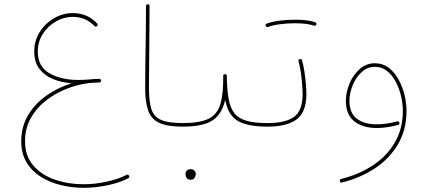

<svg xmlns="http://www.w3.org/2000/svg" viewBox="-20 -604 2004 895"><path d="M79.1 54.7Q79.1 -15.1 112.1 -69.1Q145 -123 198.7 -159.9Q252.4 -196.8 313.5 -215.8Q265.1 -219.7 225.8 -236.1Q186.5 -252.4 163.1 -283.7Q139.6 -314.9 139.6 -363.8Q139.6 -415 165.8 -455.6Q191.9 -496.1 232.9 -519.5Q273.9 -543 318.4 -543Q388.2 -543 432.6 -494.6Q438.5 -487.8 432.1 -482.4Q425.3 -476.6 419.9 -482.9Q379.9 -525.4 318.4 -525.4Q278.3 -525.4 241 -504.2Q203.6 -482.9 179.9 -446.3Q156.2 -409.7 156.2 -363.8Q156.2 -293.9 210 -262.7Q263.7 -231.4 345.2 -231.4Q357.4 -231.4 369.9 -231.9Q382.3 -232.4 394.5 -233.4Q418.9 -236.3 441.9 -236.3H442.4Q444.8 -236.3 446.8 -235.4Q446.8 -235.4 447.3 -234.9Q447.8 -234.9 448.2 -234.4Q451.2 -232.4 451.2 -228.5V-228Q451.2 -224.6 448.7 -222.2Q448.2 -221.7 447.8 -221.7Q447.8 -221.7 447.8 -221.2Q445.8 -219.7 442.9 -219.7Q435.1 -219.2 426.5 -219Q418 -218.8 409.7 -217.8Q400.9 -217.3 395.5 -216.8Q342.3 -210.4 289.3 -189.5Q236.3 -168.5 192.6 -134Q148.9 -99.6 122.8 -52.2Q96.7 -4.9 96.7 54.7Q96.7 123.5 135.5 168Q174.3 212.4 236.6 233.6Q298.8 254.9 369.6 254.9Q420.9 254.9 475.6 243.2Q530.3 231.4 569.8 211.4Q577.6 207.5 581.5 215.3Q585.4 223.1 577.6 227.1Q536.1 248.5 479.7 260Q423.3 271.5 369.6 271.5Q315.4 271.5 263.7 258.8Q211.9 246.1 170.2 220Q128.4 193.8 103.8 152.8Q79.1 111.8 79.1 54.7Z M656.7 -194.3Q656.7 -251.5 657.7 -316.7Q658.7 -381.8 659.7 -448.5Q660.6 -515.1 660.6 -575.7Q660.6 -584 668.9 -584Q677.2 -584 677.2 -575.7Q677.2 -484.4 675.8 -382.3Q674.3 -280.3 674.3 -194.3Q674.3 -131.8 685.5 -95.9Q696.8 -60.1 730.5 -45.2Q764.2 -30.3 831.1 -30.3H831.5Q839.8 -30.3 839.8 -22Q839.8 -13.7 831.5 -13.7H831.1Q761.2 -13.7 723.4 -30.8Q685.5 -47.9 671.1 -87.6Q656.7 -127.4 656.7 -194.3Z M822.8 -22Q822.8 -30.3 831.5 -30.3Q911.1 -30.3 951.9 -50.3Q992.7 -70.3 1007.1 -118.4Q1021.5 -166.5 1020.5 -249.5Q1020.5 -258.3 1029.8 -258.3Q1037.1 -257.3 1037.1 -250Q1038.1 -188 1045.2 -145.8Q1052.2 -103.5 1071.3 -78.1Q1090.3 -52.7 1127.7 -41.5Q1165 -30.3 1227.1 -30.3H1227.5Q1235.8 -30.3 1235.8 -22Q1235.8 -13.7 1227.5 -13.7H1227.1Q1131.3 -13.7 1086.4 -41.7Q1041.5 -69.8 1029.8 -139.2Q1014.6 -71.3 970.2 -42.5Q925.8 -13.7 831.5 -13.7Q822.8 -13.7 822.8 -22ZM844.7 206.1Q844.7 198.2 850.8 191.4Q856.9 184.6 869.1 184.6Q882.3 184.6 888.7 194.3Q892.6 200.2 892.6 207Q892.6 215.8 887.2 224.9Q881.8 233.9 867.7 233.9Q858.4 233.9 853.3 229Q848.1 224.1 846.2 217.8Q844.7 212.4 844.7 206.1Z M1219.2 -22Q1219.2 -30.3 1227.5 -30.3Q1310.5 -30.3 1350.6 -59.1Q1390.6 -87.9 1390.6 -165.5Q1390.6 -181.6 1388.7 -208.3Q1386.7 -234.9 1382.6 -264.2Q1378.4 -293.5 1371.6 -317.9Q1369.1 -325.7 1377.4 -328.6Q1385.3 -331.1 1388.2 -322.8Q1395 -297.9 1399.4 -267.8Q1403.8 -237.8 1406 -210.4Q1408.2 -183.1 1408.2 -165.5Q1408.2 -81.5 1363 -47.6Q1317.9 -13.7 1227.5 -13.7Q1219.2 -13.7 1219.2 -22ZM1218.8 -483.4Q1215.8 -492.2 1223.6 -494.1Q1249 -503.4 1284.7 -507.8Q1320.3 -512.2 1355 -512.2Q1382.8 -512.2 1407.7 -509.3Q1432.6 -506.3 1449.2 -500Q1457.5 -497.1 1454.1 -489.3Q1453.1 -486.8 1450 -484.6Q1446.8 -482.4 1443.4 -484.4Q1429.7 -489.7 1406 -492.7Q1382.3 -495.6 1355 -495.6Q1320.8 -495.6 1286.6 -491.2Q1252.4 -486.8 1229.5 -478.5Q1222.2 -475.6 1218.8 -483.4Z M1727.5 -309.1Q1764.2 -309.1 1791.7 -288.1Q1819.3 -267.1 1837.9 -233.4Q1856.4 -199.7 1865.7 -161.1Q1875 -122.6 1875 -87.4Q1875 -0.5 1836.2 66.7Q1797.4 133.8 1729.7 179.2Q1662.1 224.6 1574.7 246.6Q1566.4 249 1564.5 240.7Q1562 231.9 1570.8 230Q1654.8 209 1719.5 166Q1784.2 123 1821 59.3Q1857.9 -4.4 1857.9 -87.4Q1857.9 -119.1 1849.9 -154.5Q1841.8 -189.9 1825.4 -221.4Q1809.1 -252.9 1784.7 -272.7Q1760.3 -292.5 1727.5 -292.5Q1691.4 -292.5 1664.6 -266.8Q1637.7 -241.2 1623.3 -204.6Q1608.9 -168 1608.9 -134.3Q1608.9 -76.2 1643.8 -50.3Q1678.7 -24.4 1736.3 -24.4Q1779.3 -24.4 1831.5 -38.1Q1839.8 -40.5 1841.8 -31.7Q1843.3 -23.4 1835.4 -21.5Q1782.7 -7.3 1736.3 -7.3Q1671.4 -7.3 1631.8 -38.3Q1592.3 -69.3 1592.3 -134.3Q1592.3 -172.9 1608.6 -213.1Q1625 -253.4 1655.5 -281.2Q1686 -309.1 1727.5 -309.1Z"/></svg>

Font: Mikhak-DS2-FD Thin
Style: Regular
Weight: 100
Designer: Amin Abedi
Version: Version 3.2